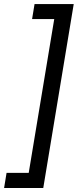

<svg xmlns="http://www.w3.org/2000/svg" viewBox="-30 -791 408 948"><path d="M-9.8 137.2 2.4 62.5H111.8L237.8 -696.8H128.4L140.6 -771H334L183.6 137.2Z"/></svg>

Font: Inter 16pt
Style: Italic
Weight: 400
Italic angle: -9.3988°
Version: Version 4.001;git-66647c0bb